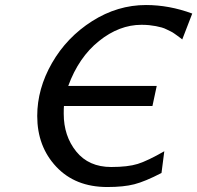

<svg xmlns="http://www.w3.org/2000/svg" viewBox="-20 -731 789 768"><path d="M128.9 -267.1Q128.9 -376 188 -479Q247.1 -582 348.6 -646.5Q450.2 -710.9 564 -710.9Q656.7 -710.9 749 -676.8L709 -573.2Q708 -574.2 700.9 -579.6Q693.8 -585 690.4 -587.4Q687 -589.8 678.5 -595.9Q669.9 -602.1 663.6 -605Q657.2 -607.9 647.2 -613Q637.2 -618.2 626.7 -621.1Q616.2 -624 603.5 -626.5Q590.8 -628.9 576.4 -630.4Q562 -631.8 545.9 -631.8Q457 -631.8 376 -566.9Q294.9 -502 252.9 -387.2H606.9L589.8 -307.1H235.8Q234.9 -297.4 234.9 -275.9Q234.9 -187 284.9 -125Q335 -63 424.8 -63Q491.7 -63 531.2 -75.4Q570.8 -87.9 637.2 -126L626 -39.1Q560.1 -4.9 517.1 6.1Q474.1 17.1 409.2 17.1Q281.2 17.1 205.1 -64Q128.9 -145 128.9 -267.1Z"/></svg>

Font: CMU Bright
Style: SemiBoldOblique
Weight: 600
Italic angle: -12°
Version: Version 0.7.0